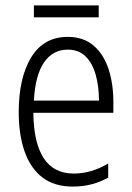

<svg xmlns="http://www.w3.org/2000/svg" viewBox="-20 -678 485 708"><path d="M230 -542Q288 -542 325.5 -509.5Q363 -477 380.5 -422.5Q398 -368 398 -303V-262H103Q104 -152 141 -95Q178 -38 252 -38Q316 -38 379 -75V-23Q350 -7 318 1.5Q286 10 248 10Q180 10 136 -24Q92 -58 70.5 -120Q49 -182 49 -264Q49 -391 95 -466.5Q141 -542 230 -542ZM230 -495Q175 -495 142.5 -448Q110 -401 105 -307H345Q345 -359 333 -402Q321 -445 295.5 -470Q270 -495 230 -495ZM344 -658V-614H105V-658Z"/></svg>

Font: Noto Sans Sinhala UI Condensed Light
Style: Regular
Weight: 300
Width: 3
Designer: Jelle Bosma - Monotype Design Team
Foundry: Monotype Imaging Inc.
Version: Version 2.006; ttfautohint (v1.8.4.7-5d5b)